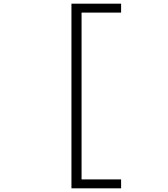

<svg xmlns="http://www.w3.org/2000/svg" viewBox="-20 -822 912 1044"><path d="M368.5 202V-802H638.5V-753.5H423.5V153.5H638.5V202Z"/></svg>

Font: Trispace SemiExpanded ExtraLight
Style: Regular
Weight: 200
Width: 6
Designer: Tyler Finck
Foundry: Etcetera Type Company
Version: Version 1.210; ttfautohint (v1.8.3)